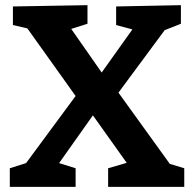

<svg xmlns="http://www.w3.org/2000/svg" viewBox="-20 -724 751 744"><path d="M273 -72V0H18V-72L81 -92L273 -352L86 -614L30 -627V-699L319 -704V-632L256 -612L374 -443L493 -610L430 -627V-699L681 -704V-632L618 -607L439 -365L638 -89L694 -72V0H399V-72L471 -93L340 -277L209 -92Z"/></svg>

Font: Bitter
Style: Bold
Weight: 700
Designer: Sol Matas, and Bitter project Authors
Foundry: Sol Matas
Version: Version 2.001